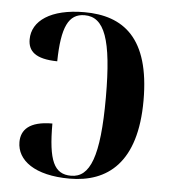

<svg xmlns="http://www.w3.org/2000/svg" viewBox="-45 -589 570 640"><g transform="rotate(5 240.0 -268.5)"><path d="M211 10C337 10 434 -62 434 -271C434 -480 343 -547 212 -547C100 -547 38 -503 38 -441C38 -402 62 -377 136 -376C138 -491 160 -537 214 -537C280 -537 308 -465 308 -270C308 -71 278 0 215 0C158 0 138 -44 138 -168C60 -168 34 -137 34 -97C34 -36 94 10 211 10Z"/></g></svg>

Font: Noto Serif Display SemiCondensed SemiBold
Style: Regular
Weight: 600
Width: 4
Designer: Monotype Design Team
Foundry: Monotype Imaging Inc.
Version: Version 2.009